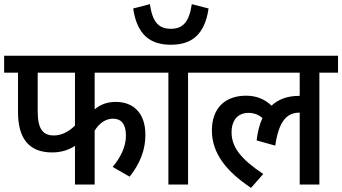

<svg xmlns="http://www.w3.org/2000/svg" viewBox="-20 -891 1652 927"><path d="M437 -540H734V-622H0V-540H67V-349C67 -225 118 -155 232 -155C275 -155 313 -167 342 -187V0H437V-260C458 -295 489 -318 526 -318C565 -318 588 -292 588 -237C588 -182 563 -132 524 -85L606 -38C658 -104 682 -169 682 -240C682 -341 628 -399 539 -399C497 -399 464 -386 437 -363ZM162 -540H342V-285C314 -256 277 -237 241 -237C189 -237 162 -265 162 -354Z M987 -850 906 -871C893 -781 860 -752 805 -752C749 -752 716 -781 704 -871L623 -850C642 -720 708 -675 805 -675C902 -675 968 -720 987 -850ZM888 -540H978V-622H716V-540H793V0H888Z M965 -540H1427V-428C1426 -428 1424 -428 1422 -428C1369 -428 1324 -412 1291 -381C1259 -411 1220 -429 1168 -429C1071 -429 1003 -373 1003 -261C1003 -149 1076 -61 1192 16L1251 -51C1143 -123 1098 -181 1098 -252C1098 -310 1128 -346 1180 -346C1208 -346 1230 -336 1247 -321C1233 -291 1224 -255 1219 -213L1309 -188C1326 -306 1365 -347 1425 -347H1427V0H1522V-540H1612V-622H965Z"/></svg>

Font: Noto Sans Devanagari SemiCondensed Medium
Style: Regular
Weight: 500
Width: 4
Designer: Jelle Bosma - Monotype Design Team
Foundry: Monotype Imaging Inc.
Version: Version 2.004